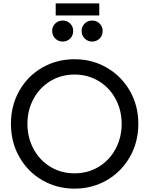

<svg xmlns="http://www.w3.org/2000/svg" viewBox="-20 -1109 887 1141"><path d="M45 -373Q45 -482 95 -570Q145 -658 231.5 -707.5Q318 -757 423 -757Q528 -757 614.5 -707Q701 -657 751.5 -569.5Q802 -482 802 -373Q802 -264 751.5 -176Q701 -88 614.5 -38Q528 12 423 12Q318 12 231.5 -38Q145 -88 95 -176Q45 -264 45 -373ZM423 -79Q503 -79 567 -118Q631 -157 667 -224.5Q703 -292 703 -373Q703 -454 667 -521Q631 -588 567 -627Q503 -666 423 -666Q343 -666 279 -627Q215 -588 179 -521Q143 -454 143 -373Q143 -292 179 -224.5Q215 -157 279 -118Q343 -79 423 -79ZM290 -925Q290 -951 308 -969Q326 -987 353 -987Q379 -987 397 -969Q415 -951 415 -925Q415 -898 397 -880Q379 -862 353 -862Q326 -862 308 -880.5Q290 -899 290 -925ZM311 -1089H570V-1017H311ZM528 -987Q554 -987 572 -969Q590 -951 590 -925Q590 -898 572 -880Q554 -862 528 -862Q501 -862 483 -880.5Q465 -899 465 -925Q465 -951 483 -969Q501 -987 528 -987Z"/></svg>

Font: BLUETTI 2.0 Normal
Style: Normal
Weight: 400
Designer: Stijn de Vries
Foundry: tokotype
Version: Version 2.005;October 31, 2023;FontCreator 14.0.0.2814 64-bi